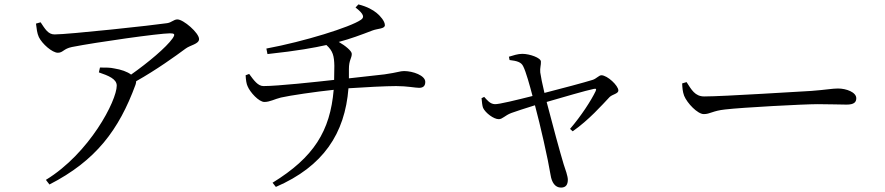

<svg xmlns="http://www.w3.org/2000/svg" viewBox="-20 -795 4010 870"><path d="M428 -467C472 -452 509 -437 509 -407C509 -339 386 -101 188 20L204 41C415 -67 519 -207 594 -411C596 -417 597 -422 597 -427C688 -478 777 -542 820 -574C842 -591 882 -595 882 -618C882 -646 811 -707 784 -707C767 -707 758 -693 737 -690C679 -681 291 -639 227 -639C198 -639 184 -664 164 -694L143 -688C146 -665 148 -644 156 -627C171 -596 217 -556 242 -556C266 -556 267 -574 306 -582C418 -604 702 -644 750 -644C771 -644 775 -640 762 -621C733 -580 652 -512 574 -457C557 -470 529 -480 497 -485C479 -489 462 -489 433 -489Z M1093 -454C1094 -432 1097 -414 1102 -404C1113 -377 1153 -333 1178 -333C1203 -333 1224 -346 1253 -353C1291 -362 1414 -380 1492 -388C1476 -201 1402 -82 1215 33L1230 52C1445 -41 1543 -190 1559 -395C1631 -400 1731 -405 1775 -405C1825 -405 1862 -397 1879 -397C1900 -397 1907 -408 1907 -424C1907 -453 1851 -473 1811 -473C1792 -473 1785 -467 1722 -458L1561 -440V-482C1561 -523 1574 -531 1574 -551C1574 -564 1545 -588 1515 -605C1568 -619 1616 -637 1668 -657C1692 -666 1724 -664 1724 -681C1724 -699 1703 -723 1687 -736C1670 -750 1644 -765 1604 -775L1591 -761C1630 -731 1632 -716 1615 -705C1567 -672 1359 -607 1187 -575L1192 -550C1331 -565 1405 -579 1459 -591C1489 -564 1494 -541 1495 -497L1494 -433C1413 -424 1239 -405 1174 -405C1149 -405 1131 -430 1109 -460Z M2174 -356 2162 -350C2164 -332 2165 -316 2169 -306C2180 -283 2217 -255 2240 -255C2257 -255 2268 -272 2297 -283C2314 -289 2361 -305 2404 -318C2428 -229 2463 -75 2475 -1C2480 31 2495 55 2522 55C2544 55 2553 42 2553 19C2553 4 2542 -28 2534 -51C2518 -104 2483 -232 2457 -333C2530 -354 2635 -385 2670 -392C2680 -394 2684 -393 2679 -382C2659 -340 2613 -269 2563 -211L2575 -200C2648 -251 2708 -319 2742 -355C2755 -368 2782 -370 2782 -385C2782 -407 2732 -454 2705 -454C2694 -454 2682 -438 2665 -433C2634 -423 2518 -392 2447 -374C2438 -411 2430 -451 2428 -467C2426 -488 2432 -500 2431 -516C2431 -533 2380 -551 2347 -551C2326 -551 2306 -544 2286 -538L2289 -523C2322 -519 2342 -514 2351 -494C2363 -471 2381 -406 2393 -360C2321 -342 2241 -322 2222 -323C2200 -324 2187 -342 2174 -356Z M3091 -423 3071 -417C3072 -397 3073 -380 3080 -361C3094 -327 3141 -278 3169 -278C3198 -278 3209 -293 3266 -299C3341 -308 3622 -323 3685 -323C3746 -323 3781 -321 3816 -321C3850 -321 3860 -332 3860 -350C3860 -377 3815 -394 3777 -394C3751 -394 3723 -388 3656 -383C3610 -381 3260 -358 3171 -358C3129 -358 3113 -389 3091 -423Z"/></svg>

Font: Noto Serif CJK KR
Style: Regular
Weight: 400
Designer: Ryoko NISHIZUKA 西塚涼子 (kana & ideographs); Frank Grießhammer (Latin, Greek & Cyrillic); Wenlong ZHANG 张文龙 (bopomofo); San
Foundry: Adobe
Version: Version 2.001;hotconv 1.1.0;makeotfexe 2.6.0